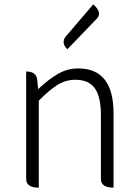

<svg xmlns="http://www.w3.org/2000/svg" viewBox="-20 -861 633 881"><path d="M158 0Q100 0 100 -40V-533Q148 -533 151 -493L155 -452Q204 -498 246 -522Q289 -547 339 -547Q501 -547 501 -341V0Q443 0 443 -40V-333Q443 -417 415 -456Q387 -495 326 -495Q282 -495 245 -472Q208 -450 158 -399V0ZM289 -635Q258 -665 283 -695L408 -841Q451 -803 424 -775Z"/></svg>

Font: Swei Half Moon CJK SC
Style: Light
Weight: 300
Version: Version 2.071